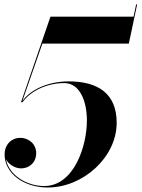

<svg xmlns="http://www.w3.org/2000/svg" viewBox="-20 -824 630 854"><path d="M499 -278C499 -408 415.5 -462 286 -462C197.5 -462 117.5 -428 79.5 -374.5L168.5 -630H553L590 -804.5H585.5L574 -750H204.5L73.5 -369.5H80.5C117 -421.5 192 -454.5 266 -454.5C333.5 -454.5 366.5 -377 366.5 -288C366.5 -173.5 309 3.5 176 3.5C101 3.5 20 -43.5 6.5 -115.5C18.5 -93 46.5 -75 74 -75C110 -75 141 -101.5 141 -142.5C141 -187.5 103 -211 70.5 -211C32.5 -211 0.5 -182.5 0.5 -136.5C0.5 -54 84 10 192.5 10C349.5 10 499 -124.5 499 -278Z"/></svg>

Font: Bodoni* 36pt Medium
Style: Italic
Weight: 500
Italic angle: -13°
Version: Version 2.3